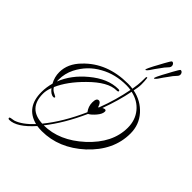

<svg xmlns="http://www.w3.org/2000/svg" viewBox="-278 -974 1189 1189"><g transform="rotate(45 316.5 -379.5)"><path d="M41 105Q31 105 31 97Q31 92 39.5 90.5Q48 89 66 86Q118 69 177 6Q60 -24 60 -158Q60 -201 72 -243Q51 -281 51 -323Q51 -397 112 -459Q221 -574 403 -574Q425 -574 444 -571Q447 -588 450 -612Q453 -636 453 -677Q453 -685 459 -685Q462 -685 462 -680Q465 -658 465 -628Q465 -615 462.5 -599Q460 -583 457 -569Q533 -554 583 -498Q632 -443 632 -366Q632 -218 506 -101Q382 12 233 12Q211 12 191 9Q106 105 41 105ZM202 -23Q243 -73 280 -135Q317 -197 350 -271Q328 -300 328 -335Q328 -373 348 -373Q365 -373 375 -339L380 -344Q401 -399 416 -452Q431 -505 441 -557Q422 -560 403 -560Q305 -560 229 -517Q148 -473 105 -389Q81 -341 81 -288Q81 -284 81 -280Q81 -276 82 -272Q117 -362 202 -432Q293 -508 383 -508Q396 -508 396 -501Q396 -494 382 -494Q308 -494 212 -398Q128 -315 93 -234Q102 -217 124 -207Q143 -198 143 -195Q143 -188 134 -188Q111 -188 87 -219Q74 -186 74 -158Q74 -29 202 -23ZM216 -22Q352 -23 472 -133Q595 -246 595 -380Q595 -446 557 -493Q519 -540 454 -554Q436 -461 397 -355Q408 -361 414 -361Q424 -361 424 -350Q424 -329 402 -303Q391 -290 380.5 -280.5Q370 -271 360 -266Q296 -123 216 -22ZM498 -712Q494 -708 492 -712Q491 -714 499 -732Q507 -750 514 -762Q519 -770 527.5 -786.5Q536 -803 546 -821Q556 -839 563.5 -851.5Q571 -864 574 -864Q583 -865 589 -856Q593 -850 593 -842.5Q593 -835 588 -828Q584 -823 577.5 -816Q571 -809 566 -803Q557 -790 549 -779.5Q541 -769 531 -755Q521 -739 512 -727Q503 -715 498 -712ZM423 -712Q419 -708 417 -712Q416 -714 424 -732Q432 -750 439 -762Q444 -770 452.5 -786.5Q461 -803 471 -821Q481 -839 488.5 -851.5Q496 -864 499 -864Q508 -865 514 -856Q518 -850 518 -842.5Q518 -835 513 -828Q509 -823 502.5 -816Q496 -809 491 -803Q482 -790 474 -779.5Q466 -769 456 -755Q446 -739 437 -727Q428 -715 423 -712Z"/></g></svg>

Font: Love Light
Style: Regular
Weight: 400
Designer: Robert E. Leuschke
Foundry: Robert E. Leuschke
Version: Version 1.010; ttfautohint (v1.8.3)